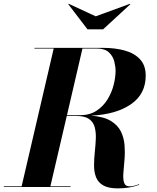

<svg xmlns="http://www.w3.org/2000/svg" viewBox="-58 -1008 844 1035"><path d="M458 -920 642.5 -987.5 645 -985.5 498 -850H413.5L310 -985.5L312.5 -987.5ZM-37.5 -3.5H58.5L231.5 -746.5H127.5V-750H497.5Q563 -750 615 -735.5Q667 -721 697.2 -688Q727.5 -655 727.5 -600Q727.5 -501 647.8 -446Q568 -391 432.5 -384.5Q500.5 -379.5 538.8 -356.5Q577 -333.5 593.8 -299Q610.5 -264.5 613.5 -224.8Q616.5 -185 613 -146Q609.5 -107 607 -74.8Q604.5 -42.5 611 -23Q617.5 -3.5 640.5 -3.5Q653 -3.5 665.8 -6.8Q678.5 -10 691 -15L692.5 -12Q642.5 7.5 577.5 7.5Q525.5 7.5 497.8 -9Q470 -25.5 459.5 -53.2Q449 -81 449 -116Q449 -151 453 -188Q457 -225 458.5 -259.8Q460 -294.5 452.5 -322.5Q445 -350.5 421.8 -366.8Q398.5 -383 352.5 -383H302L213.5 -3.5H322.5V0H-37.5ZM462.5 -746.5H386.5L303 -387H372.5Q425.5 -387 462.2 -411Q499 -435 521.8 -472.5Q544.5 -510 554.8 -550.8Q565 -591.5 565 -625Q565 -649.5 557.8 -677.8Q550.5 -706 528.5 -726.2Q506.5 -746.5 462.5 -746.5Z"/></svg>

Font: Bodoni* 48pt
Style: Bold Italic
Weight: 700
Italic angle: -13°
Version: Version 2.3